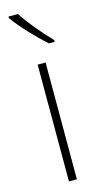

<svg xmlns="http://www.w3.org/2000/svg" viewBox="-120 -802 441 840"><g transform="rotate(-15 100.5 -382.5)"><path d="M56 -765H13V-758C46 -712 107 -647 154 -606H180V-614C139 -656 86 -718 56 -765ZM118 0V-529H82V0Z"/></g></svg>

Font: Noto Sans Bengali SemiCondensed ExtraLight
Style: Regular
Weight: 200
Width: 4
Designer: Joana Ranito - Universal Thirst; Jelle Bosma - Monotype Design Team
Foundry: Universal Thirst ehf.
Version: Version 3.000